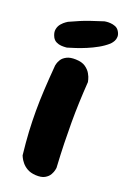

<svg xmlns="http://www.w3.org/2000/svg" viewBox="-138 -733 519 781"><g transform="rotate(20 121.0 -343.0)"><path d="M123.2 -1Q101.2 -2.5 86.6 -11Q72 -19.5 63 -30.9Q54 -42.2 50.4 -50.4Q46.8 -58.5 46.8 -58.5Q40.8 -112.5 38.2 -158Q35.8 -203.5 35.8 -246.9Q35.8 -290.2 38.4 -338.8Q41 -387.2 46 -447.5Q46 -447.5 48 -455.6Q50 -463.8 56.5 -474.1Q63 -484.5 77.8 -492.2Q92.5 -500 117 -499.2Q143.8 -498.5 159.1 -487.9Q174.5 -477.2 182.1 -463.6Q189.8 -450 192.1 -439.8Q194.5 -429.5 194.5 -429.5Q191.2 -380.8 189.6 -338Q188 -295.2 188 -252.5Q188 -209.8 189.2 -162.2Q190.5 -114.8 193.8 -57.5Q193.8 -57.5 192.1 -48.5Q190.5 -39.5 184 -27.8Q177.5 -16 163.2 -7.8Q149 0.5 123.2 -1ZM66.2 -532Q66.2 -532 58.9 -531.4Q51.5 -530.8 41.1 -531.5Q30.8 -532.2 20.4 -537.2Q10 -542.2 4 -553.2Q-5.5 -571.8 -2.6 -586.4Q0.2 -601 9.1 -611.1Q18 -621.2 26.1 -626.6Q34.2 -632 34.2 -632Q83.2 -654.8 115.6 -665.8Q148 -676.8 173.5 -684.8Q173.5 -684.8 180.9 -685.8Q188.2 -686.8 198.8 -686.1Q209.2 -685.5 220 -681.4Q230.8 -677.2 237.5 -666.2Q245 -653.8 244.5 -643Q244 -632.2 239.6 -624.5Q235.2 -616.8 231 -612.2Q226.8 -607.8 226.8 -607.8Q209.5 -592.5 187.8 -580.4Q166 -568.2 143.6 -558.9Q121.2 -549.5 101.1 -542.9Q81 -536.2 66.2 -532Z"/></g></svg>

Font: Sour Gummy Black
Style: Regular
Weight: 900
Version: Version 1.000